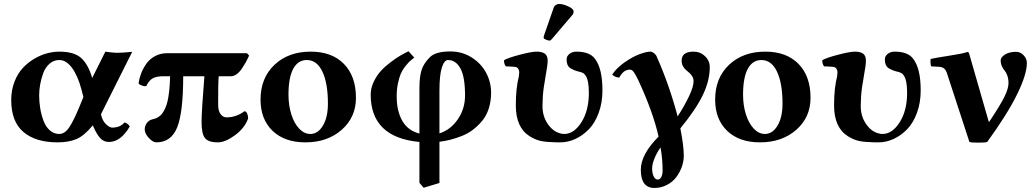

<svg xmlns="http://www.w3.org/2000/svg" viewBox="-20 -702 5178 960"><path d="M175.8 -226.1Q175.8 -193.4 180.9 -161.6Q186 -129.9 197 -99.6Q208 -69.3 228.5 -50.8Q249 -32.2 275.9 -32.2Q304.2 -32.2 326.4 -65.7Q348.6 -99.1 377 -168L397 -216.8L388.2 -251Q370.1 -321.3 340.8 -361.6Q311.5 -401.9 276.9 -401.9Q248.5 -401.9 227.5 -383.3Q206.5 -364.7 196 -335.7Q185.5 -306.6 180.7 -279.1Q175.8 -251.5 175.8 -226.1ZM36.1 -202.1Q36.1 -251.5 52.2 -293Q68.4 -334.5 93.8 -361.8Q119.1 -389.2 151.4 -408.2Q183.6 -427.2 215.6 -435.5Q247.6 -443.8 276.9 -443.8Q350.6 -443.8 386 -411.9Q421.4 -379.9 440.9 -312L506.8 -443.8Q545.4 -438 564 -438Q593.3 -438 641.1 -442.9L484.9 -130.9L486.8 -123Q494.1 -95.2 511.5 -79.6Q528.8 -64 540 -64Q582 -64 602.1 -89.8Q618.2 -86.4 628.9 -69.8Q583.5 7.8 524.9 7.8Q498.5 7.8 481.2 -11.2Q463.9 -30.3 448.2 -65.9L443.8 -75.2Q400.9 -22.9 362.1 -6.6Q323.2 9.8 268.1 9.8Q158.2 9.8 97.2 -42Q36.1 -93.8 36.1 -202.1Z M1214.8 -436 1225.6 -423.8Q1216.3 -403.8 1209.5 -391.4Q1202.6 -378.9 1189.9 -359.9Q1177.2 -340.8 1163.1 -330.8Q1148.9 -320.8 1133.8 -320.8H1073.7Q1073.2 -314 1072.3 -306.2Q1070.8 -290.5 1070.8 -178.2Q1070.8 -147.9 1082.8 -131.6Q1094.7 -115.2 1112.8 -115.2Q1161.1 -115.2 1202.6 -146Q1210.4 -145.5 1215.6 -134.5Q1220.7 -123.5 1220.7 -109.9Q1203.6 -61.5 1155 -25.9Q1106.4 9.8 1068.8 9.8Q1021.5 9.8 1004.6 -12Q987.8 -33.7 987.8 -91.8Q987.8 -145.5 1002 -320.8H896Q896 -139.2 865.7 -64.7Q835.4 9.8 761.7 9.8Q744.6 9.8 724.1 -12.2Q703.6 -34.2 703.6 -55.2Q703.6 -70.8 713.1 -85.4Q722.7 -100.1 740.7 -105Q750.5 -107.4 757.3 -109.6Q764.2 -111.8 773.9 -118.4Q783.7 -125 790.5 -133.8Q797.4 -142.6 805.2 -158.9Q813 -175.3 817.9 -196.5Q822.8 -217.8 826.2 -249.5Q829.6 -281.2 830.6 -320.8H797.9Q761.2 -320.8 742.4 -309.6Q723.6 -298.3 711.9 -272Q703.6 -269 688.7 -274.7Q673.8 -280.3 672.9 -286.1Q676.3 -310.5 685.8 -335.2Q695.3 -359.9 711.7 -383.3Q728 -406.7 755.1 -421.4Q782.2 -436 815.9 -436Z M1282.7 -204.1Q1282.7 -312 1352.3 -377.9Q1421.9 -443.8 1533.7 -443.8Q1639.6 -443.8 1699.7 -382.3Q1759.8 -320.8 1759.8 -212.9Q1759.8 -115.7 1688.5 -53Q1617.2 9.8 1506.8 9.8Q1402.8 9.8 1342.8 -47.9Q1282.7 -105.5 1282.7 -204.1ZM1513.7 -401.9Q1470.2 -401.9 1446.3 -358.2Q1422.4 -314.5 1422.4 -229Q1422.4 -175.3 1436.5 -130.4Q1450.7 -85.4 1475.8 -58.8Q1501 -32.2 1531.7 -32.2Q1569.8 -32.2 1594.7 -74Q1619.6 -115.7 1619.6 -184.1Q1619.6 -285.6 1592 -343.8Q1564.5 -401.9 1513.7 -401.9Z M2305.2 -224.1Q2305.2 -318.4 2282 -360.1Q2258.8 -401.9 2220.2 -401.9Q2201.2 -401.9 2189.2 -364Q2177.2 -326.2 2177.2 -248V-35.2Q2232.9 -52.7 2269 -105.5Q2305.2 -158.2 2305.2 -224.1ZM2177.2 212.9 2098.1 236.8 2077.1 211.9V7.8Q1833.5 -15.1 1833.5 -229Q1833.5 -261.2 1848.4 -292.7Q1863.3 -324.2 1883.8 -346.7Q1904.3 -369.1 1932.6 -390.6Q1960.9 -412.1 1981.2 -423.8Q2001.5 -435.5 2022.5 -445.8L2051.3 -414.1Q2037.1 -403.3 2028.6 -395.3Q2020 -387.2 2006.1 -369.9Q1992.2 -352.5 1984.1 -333.7Q1976.1 -314.9 1969.7 -285.2Q1963.4 -255.4 1963.4 -220.2Q1963.4 -147 1991.5 -97.9Q2019.5 -48.8 2077.1 -34.2V-261.2Q2077.1 -317.4 2087.6 -351.1Q2098.1 -384.8 2129.4 -416Q2158.2 -444.8 2231.4 -444.8Q2291.5 -444.8 2339.1 -414.3Q2386.7 -383.8 2411.1 -337.2Q2435.5 -290.5 2435.5 -238.8Q2435.5 -195.8 2423.8 -159.4Q2412.1 -123 2391.1 -97.9Q2370.1 -72.8 2345 -53.5Q2319.8 -34.2 2289.3 -22.2Q2258.8 -10.3 2231.9 -3.4Q2205.1 3.4 2177.2 6.8Z M2992.2 -250Q2992.2 -189 2973.6 -138.2Q2955.1 -87.4 2924.6 -55.9Q2894 -24.4 2856.9 -7.3Q2819.8 9.8 2781.2 9.8H2764.2Q2713.4 8.8 2685.5 3.2Q2657.7 -2.4 2627.9 -21Q2559.1 -64.5 2559.1 -174.8Q2559.1 -261.7 2574.2 -319.8Q2576.2 -333.5 2576.2 -340.8Q2576.2 -348.6 2572.5 -355.7Q2568.8 -362.8 2564 -365.2Q2560.1 -367.2 2550 -368.2Q2540 -369.1 2526.4 -369.6Q2512.7 -370.1 2509.3 -370.1Q2500 -381.3 2500 -400.9Q2519 -412.6 2578.4 -428.2Q2637.7 -443.8 2663.1 -443.8Q2689.9 -443.8 2704.1 -433.8Q2718.3 -423.8 2718.3 -398.9Q2718.3 -376 2708 -321.8Q2707.5 -317.9 2706.1 -309.3Q2704.6 -300.8 2704.1 -296.9Q2694.3 -243.7 2693.4 -202.1Q2692.4 -193.4 2692.4 -171.9Q2692.4 -121.1 2718.5 -82.8Q2744.6 -44.4 2781.2 -35.2Q2790 -32.2 2801.3 -32.2Q2850.1 -32.2 2887.2 -90.8Q2924.3 -149.4 2924.3 -237.8Q2924.3 -302.2 2907.2 -325.2Q2904.3 -329.6 2900.9 -332.8Q2897.5 -335.9 2892.3 -338.1Q2887.2 -340.3 2885 -341.1Q2882.8 -341.8 2876.2 -343.5Q2869.6 -345.2 2869.1 -345.2Q2847.2 -351.1 2829.1 -362.8Q2813 -375.5 2813 -403.8Q2813 -405.3 2813.5 -408.7Q2814 -412.1 2814 -414.1Q2817.9 -426.3 2830.8 -435.1Q2843.8 -443.8 2862.3 -443.8Q2926.3 -443.8 2953.1 -410.2Q2992.2 -361.8 2992.2 -250ZM2777.3 -682.1Q2795.4 -682.1 2821.8 -669.9Q2848.1 -657.7 2848.1 -644Q2848.1 -634.8 2843.3 -628.9L2739.3 -506.8Q2733.4 -499 2728 -499Q2721.2 -499 2709.7 -503.7Q2698.2 -508.3 2698.2 -513.2Q2698.2 -519 2699.2 -522L2749 -665L2752 -670.9Q2761.7 -682.1 2777.3 -682.1Z M3282.7 35.2Q3264.6 60.5 3252.7 89.4Q3240.7 118.2 3240.7 140.1Q3240.7 164.6 3248.5 180.2Q3256.3 195.8 3269 195.8Q3279.8 195.8 3286.4 183.1Q3293 170.4 3293 150.9Q3293 92.3 3282.7 35.2ZM3381.8 -60.1Q3398.9 26.9 3398.9 77.1Q3398.9 105 3388.7 133.3Q3378.4 161.6 3360.4 185.1Q3342.3 208.5 3313.7 223.1Q3285.2 237.8 3252 237.8Q3184.1 237.8 3184.1 147Q3184.1 69.8 3272.9 -19Q3245.6 -140.6 3172.9 -297.9Q3166 -312.5 3162.1 -319.8Q3158.2 -327.1 3152.3 -336.4Q3146.5 -345.7 3141.1 -349.9Q3135.7 -354 3129.9 -354Q3114.3 -354 3101.3 -345Q3088.4 -335.9 3076.2 -314Q3054.7 -315.4 3041 -329.1Q3063 -362.3 3102.3 -389.9Q3141.6 -417.5 3176.5 -430.7Q3211.4 -443.8 3232.9 -443.8Q3239.7 -443.8 3249.8 -436.3Q3259.8 -428.7 3263.2 -419.9Q3326.2 -278.3 3368.2 -120.1Q3402.3 -172.4 3425 -220.5Q3447.8 -268.6 3447.8 -295.9Q3447.8 -309.1 3441.7 -319.6Q3435.5 -330.1 3426.8 -337.6Q3418 -345.2 3409.2 -352.8Q3400.4 -360.4 3394.3 -372.1Q3388.2 -383.8 3388.2 -398.9Q3388.2 -443.8 3447.8 -443.8Q3481.4 -443.8 3505.1 -421.1Q3528.8 -398.4 3528.8 -366.2Q3528.8 -299.3 3494.6 -227.8Q3460.4 -156.2 3381.8 -60.1Z M3555.7 -204.1Q3555.7 -312 3625.2 -377.9Q3694.8 -443.8 3806.6 -443.8Q3912.6 -443.8 3972.7 -382.3Q4032.7 -320.8 4032.7 -212.9Q4032.7 -115.7 3961.4 -53Q3890.1 9.8 3779.8 9.8Q3675.8 9.8 3615.7 -47.9Q3555.7 -105.5 3555.7 -204.1ZM3786.6 -401.9Q3743.2 -401.9 3719.2 -358.2Q3695.3 -314.5 3695.3 -229Q3695.3 -175.3 3709.5 -130.4Q3723.6 -85.4 3748.8 -58.8Q3773.9 -32.2 3804.7 -32.2Q3842.8 -32.2 3867.7 -74Q3892.6 -115.7 3892.6 -184.1Q3892.6 -285.6 3865 -343.8Q3837.4 -401.9 3786.6 -401.9Z M4583.5 -250Q4583.5 -189 4564.9 -138.2Q4546.4 -87.4 4515.9 -55.9Q4485.4 -24.4 4448.2 -7.3Q4411.1 9.8 4372.6 9.8H4355.5Q4304.7 8.8 4276.9 3.2Q4249 -2.4 4219.2 -21Q4150.4 -64.5 4150.4 -174.8Q4150.4 -261.7 4165.5 -319.8Q4167.5 -333.5 4167.5 -340.8Q4167.5 -348.6 4163.8 -355.7Q4160.2 -362.8 4155.3 -365.2Q4151.4 -367.2 4141.4 -368.2Q4131.3 -369.1 4117.7 -369.6Q4104 -370.1 4100.6 -370.1Q4091.3 -381.3 4091.3 -400.9Q4110.4 -412.6 4169.7 -428.2Q4229 -443.8 4254.4 -443.8Q4281.2 -443.8 4295.4 -433.8Q4309.6 -423.8 4309.6 -398.9Q4309.6 -376 4299.3 -321.8Q4298.8 -317.9 4297.4 -309.3Q4295.9 -300.8 4295.4 -296.9Q4285.6 -243.7 4284.7 -202.1Q4283.7 -193.4 4283.7 -171.9Q4283.7 -121.1 4309.8 -82.8Q4335.9 -44.4 4372.6 -35.2Q4381.3 -32.2 4392.6 -32.2Q4441.4 -32.2 4478.5 -90.8Q4515.6 -149.4 4515.6 -237.8Q4515.6 -302.2 4498.5 -325.2Q4495.6 -329.6 4492.2 -332.8Q4488.8 -335.9 4483.6 -338.1Q4478.5 -340.3 4476.3 -341.1Q4474.1 -341.8 4467.5 -343.5Q4460.9 -345.2 4460.4 -345.2Q4438.5 -351.1 4420.4 -362.8Q4404.3 -375.5 4404.3 -403.8Q4404.3 -405.3 4404.8 -408.7Q4405.3 -412.1 4405.3 -414.1Q4409.2 -426.3 4422.1 -435.1Q4435.1 -443.8 4453.6 -443.8Q4517.6 -443.8 4544.4 -410.2Q4583.5 -361.8 4583.5 -250Z M4716.3 -331.1Q4710 -352.1 4700.4 -359.6Q4690.9 -367.2 4673.3 -368.2L4636.2 -370.1Q4633.3 -375.5 4632.6 -388.7Q4631.8 -401.9 4633.3 -407.2Q4657.7 -413.1 4728.3 -423.8Q4798.8 -434.6 4815.4 -441.9Q4820.8 -441.9 4823 -439.7Q4825.2 -437.5 4827.1 -429.2L4922.4 -98.1Q4923.3 -94.2 4924.3 -93.3Q4925.3 -92.3 4926.3 -93.3Q4927.2 -94.2 4929.2 -98.1Q4931.2 -100.1 4932.1 -102.1Q4983.9 -180.2 5003.2 -220.2Q5022.5 -260.3 5022.5 -286.1Q5022.5 -308.1 5016.4 -324.7Q5010.3 -341.3 5002.9 -349.4Q4995.6 -357.4 4989.5 -370.8Q4983.4 -384.3 4983.4 -400.9Q4983.4 -415.5 5004.9 -429.2Q5026.4 -442.9 5060.1 -442.9Q5082 -442.9 5098.1 -425.8Q5114.3 -408.7 5114.3 -387.2Q5114.3 -329.6 5065.2 -229.7Q5016.1 -129.9 4916 7.8Q4907.7 11.2 4872.1 11.2Q4835.9 11.2 4827.1 7.8Z"/></svg>

Font: Common Serif
Style: Bold
Weight: 700
Designer: Philipp H. Poll, Khaled Hosny
Foundry: Stefan Peev, Context Ltd.
Version: Version 1.026